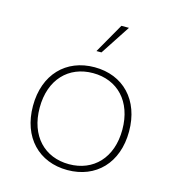

<svg xmlns="http://www.w3.org/2000/svg" viewBox="-106 -785 802 884"><g transform="rotate(15 295.0 -343.0)"><path d="M295 10C431 10 524 -85 524 -235C524 -385 431 -480 295 -480C159 -480 66 -385 66 -235C66 -85 159 10 295 10ZM295 -18C179 -18 98 -100 98 -235C98 -370 179 -452 295 -452C411 -452 492 -370 492 -235C492 -100 411 -18 295 -18ZM307 -554 400 -696H364L283 -554Z"/></g></svg>

Font: Gantari Thin
Style: Regular
Weight: 250
Designer: Anugrah Pasau
Foundry: Lafontype
Version: Version 1.000